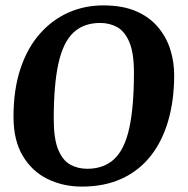

<svg xmlns="http://www.w3.org/2000/svg" viewBox="-20 -680 695 711"><path d="M283 11Q214 11 156.5 -17Q99 -45 64.5 -102.5Q30 -160 30 -247Q30 -349 56 -426.5Q82 -504 128.5 -556Q175 -608 234.5 -634Q294 -660 362 -660Q435 -660 485 -638Q535 -616 566 -578.5Q597 -541 611 -495.5Q625 -450 625 -402Q625 -309 603 -233Q581 -157 538 -102.5Q495 -48 431 -18.5Q367 11 283 11ZM303 -55Q364 -55 402.5 -90.5Q441 -126 458.5 -204.5Q476 -283 476 -411Q476 -484 459 -524Q442 -564 414 -579.5Q386 -595 351 -595Q290 -595 252 -559.5Q214 -524 196.5 -445.5Q179 -367 179 -239Q179 -166 195.5 -126Q212 -86 240 -70.5Q268 -55 303 -55Z"/></svg>

Font: Faustina VF Beta
Style: Italic
Weight: 400
Italic angle: -8°
Designer: Alfonso Garcia
Foundry: Omnibus-Type
Version: Version 1.006